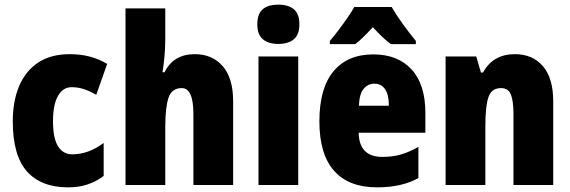

<svg xmlns="http://www.w3.org/2000/svg" viewBox="-20 -796 2453 826"><path d="M273 10Q157 10 96 -58.5Q35 -127 35 -274Q35 -361 62.5 -426Q90 -491 144.5 -527Q199 -563 280 -563Q327 -563 366.5 -552.5Q406 -542 441 -521L394 -388Q367 -404 341 -412.5Q315 -421 288 -421Q251 -421 229.5 -383.5Q208 -346 208 -274Q208 -202 229.5 -167Q251 -132 291 -132Q360 -132 426 -181V-39Q394 -15 356.5 -2.5Q319 10 273 10Z M691 -630Q691 -588 687.5 -551.5Q684 -515 679 -485H688Q726 -563 818 -563Q893 -563 938 -511.5Q983 -460 983 -360V0H812V-306Q812 -417 762 -417Q719 -417 705 -375.5Q691 -334 691 -250V0H520V-760H691Z M1177 -776Q1221 -776 1244.5 -756Q1268 -736 1268 -691Q1268 -647 1244 -627Q1220 -607 1177 -607Q1135 -607 1111 -627Q1087 -647 1087 -691Q1087 -736 1110 -756Q1133 -776 1177 -776ZM1263 -553V0H1092V-553Z M1586 -562Q1691 -562 1750.5 -497.5Q1810 -433 1810 -310V-225H1523Q1525 -121 1625 -121Q1668 -121 1703.5 -131Q1739 -141 1780 -164V-30Q1709 10 1602 10Q1480 10 1417 -61.5Q1354 -133 1354 -274Q1354 -416 1414.5 -489Q1475 -562 1586 -562ZM1591 -436Q1563 -436 1544.5 -414Q1526 -392 1524 -341H1653Q1653 -389 1636.5 -412.5Q1620 -436 1591 -436ZM1665 -766Q1684 -733 1712 -694Q1740 -655 1769 -620V-606H1662Q1644 -619 1625 -637Q1606 -655 1584 -679Q1561 -654 1542.5 -636Q1524 -618 1508 -606H1399V-620Q1414 -637 1434.5 -664Q1455 -691 1474.5 -719Q1494 -747 1504 -766Z M2195 -563Q2271 -563 2315.5 -511.5Q2360 -460 2360 -360V0H2189V-306Q2189 -361 2178 -389Q2167 -417 2135 -417Q2095 -417 2081.5 -378.5Q2068 -340 2068 -250V0H1897V-553H2029L2049 -484H2058Q2101 -563 2195 -563Z"/></svg>

Font: Noto Sans Myanmar Condensed Black
Style: Regular
Weight: 900
Width: 3
Designer: Monotype Design Team
Foundry: Monotype Imaging Inc.
Version: Version 2.107; ttfautohint (v1.8.4.7-5d5b)